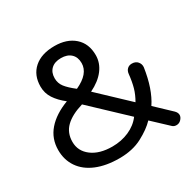

<svg xmlns="http://www.w3.org/2000/svg" viewBox="-156 -882 1084 1065"><g transform="rotate(-30 386.5 -350.0)"><path d="M46 -199Q46 -272 92 -325Q138 -378 223 -410Q182 -442 159.5 -476.5Q137 -511 137 -553Q137 -626 184.5 -668Q232 -710 316 -710Q395 -710 442.5 -668Q490 -626 490 -552Q490 -502 458 -460Q426 -418 366 -389L550 -215Q571 -251 581 -286.5Q591 -322 596 -370Q598 -389 609.5 -400Q621 -411 639 -411Q663 -411 676 -395.5Q689 -380 687 -360Q668 -231 616 -153L713 -61Q727 -47 727 -32Q727 -17 713 -3Q701 9 684 9Q668 9 658 -1L561 -92Q526 -55 464.5 -22.5Q403 10 318 10Q234 10 172.5 -15.5Q111 -41 78.5 -88.5Q46 -136 46 -199ZM400 -553Q400 -591 377 -612.5Q354 -634 314 -634Q273 -634 250.5 -612.5Q228 -591 228 -554Q228 -522 247 -497.5Q266 -473 306 -442Q400 -485 400 -553ZM503 -149 287 -353Q213 -331 175 -294Q137 -257 137 -199Q137 -140 186 -103Q235 -66 317 -66Q375 -66 424 -87.5Q473 -109 503 -149Z"/></g></svg>

Font: Kodchasan Medium
Style: Regular
Weight: 500
Designer: Katatrad Aksorn Co.,Ltd.
Foundry: Cadson Demak Co.,Ltd.
Version: Version 1.000; ttfautohint (v1.6)